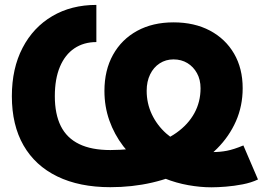

<svg xmlns="http://www.w3.org/2000/svg" viewBox="-20 -759 1105 790"><path d="M849.6 11.7Q804.7 11.7 754.9 2.9Q705.1 -5.9 658 -24.7Q610.8 -43.5 573.2 -73.2Q523.9 -109.4 487.1 -157.7Q450.2 -206.1 429.9 -263.4Q409.7 -320.8 409.7 -384.8Q409.7 -470.2 445.1 -533.7Q480.5 -597.2 544.4 -632.1Q608.4 -667 693.8 -667Q779.8 -667 843.8 -633.1Q907.7 -599.1 943.1 -538.3Q978.5 -477.5 978.5 -396Q978.5 -323.2 950.9 -260.5Q923.3 -197.8 873.3 -147.7Q823.2 -97.7 755.1 -62Q687 -26.4 605.5 -7.6Q523.9 11.2 434.1 11.2Q306.6 11.2 215.8 -33Q125 -77.1 76.9 -160.6Q28.8 -244.1 28.8 -363.3Q28.8 -477.5 72.8 -562Q116.7 -646.5 195.1 -692.6Q273.4 -738.8 376.5 -738.8V-585.9Q324.7 -585.9 286.1 -560.1Q247.6 -534.2 226.6 -484.4Q205.6 -434.6 205.6 -363.3Q205.6 -289.6 230.2 -240.2Q254.9 -190.9 305.7 -166.3Q356.4 -141.6 434.1 -141.6Q520.5 -141.6 589.4 -160.2Q658.2 -178.7 706.3 -212.9Q754.4 -247.1 779.8 -293.5Q805.2 -339.8 805.2 -396Q805.2 -431.2 790.5 -457.8Q775.9 -484.4 751 -499.5Q726.1 -514.6 693.8 -514.6Q662.1 -514.6 637 -498.3Q611.8 -481.9 597.7 -452.9Q583.5 -423.8 583.5 -385.3Q583.5 -334 604.7 -288.8Q626 -243.7 664.1 -209.7Q702.1 -175.8 752 -157.7Q774.4 -141.6 800 -137.5Q825.7 -133.3 855.5 -133.3Q885.7 -133.3 913.6 -138.7Q941.4 -144 981.4 -160.6L1041.5 -20.5Q1013.7 -7.3 978.5 -0.5Q943.4 6.3 909.2 9Q875 11.7 849.6 11.7Z"/></svg>

Font: Inter 28pt ExtraBold
Style: Regular
Weight: 800
Designer: Rasmus Andersson
Foundry: rsms
Version: Version 4.001;git-66647c0bb